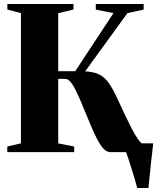

<svg xmlns="http://www.w3.org/2000/svg" viewBox="-20 -763 788 963"><path d="M668 180Q664 162.5 656.5 137.2Q649 112 640.5 84.8Q632 57.5 624.2 34Q616.5 10.5 611.5 -2.5L592.5 -44H748.5Q746.5 -25.5 743.8 -2.2Q741 21 738.2 46.8Q735.5 72.5 733 97.2Q730.5 122 728.2 143.5Q726 165 724.5 180ZM16.5 0V-28L85 -44V-697L17 -715V-743H348.5V-715L272 -697V-406H357.5L549 -697L460.5 -715V-743H700.5V-715L619 -697L407 -405Q448.5 -403 475 -390.8Q501.5 -378.5 522.2 -351Q543 -323.5 566 -274Q583.5 -237 601.8 -197.8Q620 -158.5 637.5 -124Q655 -89.5 670.8 -66.8Q686.5 -44 698.5 -39.5L732 -28V0H533Q514.5 0 498 -18.5Q481.5 -37 465.8 -67.8Q450 -98.5 434.5 -135.8Q419 -173 403.5 -210.5Q387 -251.5 370.8 -287.5Q354.5 -323.5 339 -345.5Q323.5 -367.5 307 -367.5H272V-44L352 -28V0Z"/></svg>

Font: Merriweather 120pt Black
Style: Regular
Weight: 900
Designer: Eben Sorkin
Foundry: Eben Sorkin
Version: Version 2.100